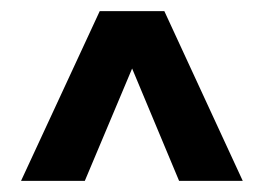

<svg xmlns="http://www.w3.org/2000/svg" viewBox="-20 -769 475 345"><path d="M17.8 -444 159.2 -749H275.3L416.2 -444H301.8L217.4 -645.9L132.4 -444Z"/></svg>

Font: Saira Thin
Style: Regular
Weight: 100
Designer: Hector Gatti with collaboration of the Omnibus-Type team
Foundry: Omnibus-Type
Version: Version 1.101